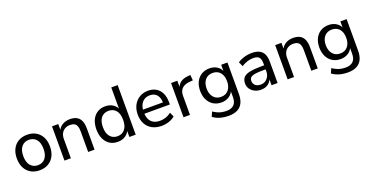

<svg xmlns="http://www.w3.org/2000/svg" viewBox="-31 -1541 4958 2566"><g transform="rotate(-20 2448.0 -258.0)"><path d="M280 9Q208 9 155 -22Q102 -53 73 -110Q44 -167 44 -244Q44 -321 73 -377.5Q102 -434 155 -465Q208 -496 280 -496Q352 -496 405 -465Q458 -434 487 -377.5Q516 -321 516 -244Q516 -167 487 -110Q458 -53 405 -22Q352 9 280 9ZM280 -63Q346 -63 385 -109.5Q424 -156 424 -244Q424 -332 385 -378Q346 -424 280 -424Q215 -424 175.5 -378Q136 -332 136 -244Q136 -156 175.5 -109.5Q215 -63 280 -63Z M633 0V-487H722V-381H711Q732 -438 779.5 -467Q827 -496 888 -496Q947 -496 985 -475Q1023 -454 1042 -410.5Q1061 -367 1061 -302V0H970V-297Q970 -340 959 -368Q948 -396 924.5 -409Q901 -422 865 -422Q823 -422 791 -404Q759 -386 741.5 -353Q724 -320 724 -276V0Z M1391 9Q1327 9 1278.5 -21.5Q1230 -52 1203 -109.5Q1176 -167 1176 -244Q1176 -322 1202.5 -378.5Q1229 -435 1277.5 -465.5Q1326 -496 1391 -496Q1456 -496 1503 -463.5Q1550 -431 1566 -377H1555V-705H1646V0H1556V-113H1566Q1551 -57 1503.5 -24Q1456 9 1391 9ZM1412 -63Q1478 -63 1517 -109.5Q1556 -156 1556 -244Q1556 -332 1517 -378Q1478 -424 1412 -424Q1347 -424 1307.5 -378Q1268 -332 1268 -244Q1268 -156 1307.5 -109.5Q1347 -63 1412 -63Z M2017 9Q1938 9 1881.5 -21.5Q1825 -52 1794 -108.5Q1763 -165 1763 -242Q1763 -318 1793.5 -375Q1824 -432 1877.5 -464Q1931 -496 2000 -496Q2067 -496 2114.5 -467Q2162 -438 2187.5 -384.5Q2213 -331 2213 -256V-223H1834V-281H2153L2136 -267Q2136 -345 2102 -387.5Q2068 -430 2002 -430Q1954 -430 1920 -407.5Q1886 -385 1868 -344.5Q1850 -304 1850 -251V-245Q1850 -185 1869.5 -144.5Q1889 -104 1926 -83.5Q1963 -63 2017 -63Q2060 -63 2100.5 -76.5Q2141 -90 2177 -119L2205 -56Q2172 -26 2120.5 -8.5Q2069 9 2017 9Z M2326 0V-487H2415V-371H2405Q2421 -431 2463 -461.5Q2505 -492 2574 -497L2605 -500L2612 -421L2555 -416Q2489 -409 2453.5 -373Q2418 -337 2418 -274V0Z M2903 189Q2838 189 2782 173Q2726 157 2682 124L2711 58Q2741 78 2770.5 91.5Q2800 105 2831.5 111Q2863 117 2897 117Q2968 117 3003.5 80.5Q3039 44 3039 -26V-134H3048Q3034 -78 2985.5 -45Q2937 -12 2873 -12Q2807 -12 2758 -42.5Q2709 -73 2682 -127.5Q2655 -182 2655 -254Q2655 -327 2682 -381.5Q2709 -436 2758 -466Q2807 -496 2873 -496Q2938 -496 2986 -463Q3034 -430 3048 -374H3039V-487H3128V-38Q3128 37 3102.5 88Q3077 139 3027 164Q2977 189 2903 189ZM2893 -84Q2960 -84 2999 -130Q3038 -176 3038 -254Q3038 -333 2999 -378.5Q2960 -424 2893 -424Q2826 -424 2786.5 -378.5Q2747 -333 2747 -254Q2747 -176 2786.5 -130Q2826 -84 2893 -84Z M3429 9Q3379 9 3338.5 -11Q3298 -31 3275.5 -65Q3253 -99 3253 -141Q3253 -195 3280 -226Q3307 -257 3371 -270.5Q3435 -284 3543 -284H3590V-226H3545Q3487 -226 3448 -222Q3409 -218 3386 -209Q3363 -200 3353 -184.5Q3343 -169 3343 -146Q3343 -107 3370.5 -82Q3398 -57 3446 -57Q3484 -57 3513 -75.5Q3542 -94 3559 -125.5Q3576 -157 3576 -198V-313Q3576 -372 3552 -398.5Q3528 -425 3471 -425Q3429 -425 3387.5 -412Q3346 -399 3302 -372L3273 -437Q3299 -455 3332.5 -468.5Q3366 -482 3402.5 -489Q3439 -496 3473 -496Q3538 -496 3580 -475.5Q3622 -455 3643 -412.5Q3664 -370 3664 -304V0H3578V-111H3587Q3579 -74 3557 -47Q3535 -20 3502.5 -5.5Q3470 9 3429 9Z M3807 0V-487H3896V-381H3885Q3906 -438 3953.5 -467Q4001 -496 4062 -496Q4121 -496 4159 -475Q4197 -454 4216 -410.5Q4235 -367 4235 -302V0H4144V-297Q4144 -340 4133 -368Q4122 -396 4098.5 -409Q4075 -422 4039 -422Q3997 -422 3965 -404Q3933 -386 3915.5 -353Q3898 -320 3898 -276V0Z M4598 189Q4533 189 4477 173Q4421 157 4377 124L4406 58Q4436 78 4465.5 91.5Q4495 105 4526.5 111Q4558 117 4592 117Q4663 117 4698.5 80.5Q4734 44 4734 -26V-134H4743Q4729 -78 4680.5 -45Q4632 -12 4568 -12Q4502 -12 4453 -42.5Q4404 -73 4377 -127.5Q4350 -182 4350 -254Q4350 -327 4377 -381.5Q4404 -436 4453 -466Q4502 -496 4568 -496Q4633 -496 4681 -463Q4729 -430 4743 -374H4734V-487H4823V-38Q4823 37 4797.5 88Q4772 139 4722 164Q4672 189 4598 189ZM4588 -84Q4655 -84 4694 -130Q4733 -176 4733 -254Q4733 -333 4694 -378.5Q4655 -424 4588 -424Q4521 -424 4481.5 -378.5Q4442 -333 4442 -254Q4442 -176 4481.5 -130Q4521 -84 4588 -84Z"/></g></svg>

Font: Nunito Sans 12pt Medium
Style: Regular
Weight: 500
Designer: Vernon Adams
Foundry: Vernon Adams
Version: Version 3.101;gftools[0.9.27]